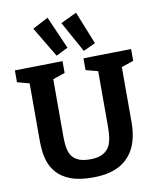

<svg xmlns="http://www.w3.org/2000/svg" viewBox="-103 -1055 948 1147"><g transform="rotate(-10 371.0 -481.5)"><path d="M434.3 -699 724.3 -704V-632.3L634.7 -602.3L651 -637.7V-274.7Q651 -224.3 641.5 -180.5Q632 -136.7 611 -101.3Q590 -66 557 -40.5Q524 -15 476.7 -1.5Q429.3 12 366.7 12Q284.3 12 232 -8.3Q179.7 -28.7 150.7 -61.5Q121.7 -94.3 109.5 -131.7Q97.3 -169 94.5 -203.3Q91.7 -237.7 91.7 -261.7V-637L108 -603L18.3 -627.3V-699L308.3 -704V-632.3L220.7 -602.3L235 -637V-261.7Q235 -235.7 237.3 -211.3Q239.7 -187 246.7 -166.3Q253.7 -145.7 268.3 -130.3Q283 -115 307.3 -106.3Q331.7 -97.7 368.7 -97.7Q406.7 -97.7 431.7 -106.8Q456.7 -116 472.2 -132.5Q487.7 -149 495.3 -171.2Q503 -193.3 505.3 -219.5Q507.7 -245.7 507.7 -274.7V-637.7L520.7 -604.7L434.3 -627.3ZM279.3 -742.3 351.3 -778 265 -975 170 -925ZM444.3 -742.3 517.7 -776.3 437.7 -975 341 -928.7Z"/></g></svg>

Font: Bitter Thin
Style: Regular
Weight: 100
Designer: Sol Matas, and Bitter project Authors
Foundry: Sol Matas
Version: Version 2.002